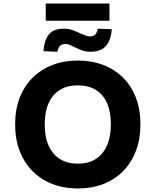

<svg xmlns="http://www.w3.org/2000/svg" viewBox="-20 -1060 885 1091"><path d="M422 11Q343 11 277.5 -14.5Q212 -40 164.5 -88Q117 -136 91.5 -203Q66 -270 66 -353Q66 -437 91.5 -503.5Q117 -570 164.5 -617.5Q212 -665 277.5 -690.5Q343 -716 422 -716Q502 -716 567.5 -690.5Q633 -665 680 -618Q727 -571 752.5 -504Q778 -437 778 -354Q778 -270 752.5 -203Q727 -136 680 -88Q633 -40 567.5 -14.5Q502 11 422 11ZM423 -130Q482 -130 523.5 -156Q565 -182 587.5 -232Q610 -282 610 -353Q610 -425 588 -474.5Q566 -524 524 -549.5Q482 -575 422 -575Q363 -575 321 -549.5Q279 -524 256.5 -474.5Q234 -425 234 -353Q234 -282 256.5 -232Q279 -182 321 -156Q363 -130 423 -130ZM240 -942V-1040H602V-942ZM494 -766Q468 -766 446 -774Q424 -782 404 -792Q389 -800 376 -805Q363 -810 352 -810Q329 -810 319.5 -798Q310 -786 306 -766L227 -769Q230 -810 242 -838.5Q254 -867 278 -882Q302 -897 343 -897Q369 -897 392 -889Q415 -881 435 -871Q452 -864 465.5 -858.5Q479 -853 491 -853Q513 -853 522.5 -865Q532 -877 536 -897L615 -894Q611 -833 582.5 -799.5Q554 -766 494 -766Z"/></svg>

Font: Nunito Sans 7pt ExtraBold
Style: Regular
Weight: 800
Designer: Vernon Adams
Foundry: Vernon Adams
Version: Version 3.101;gftools[0.9.27]